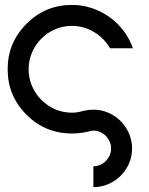

<svg xmlns="http://www.w3.org/2000/svg" viewBox="-20 -542 608 783"><path d="M273.4 2.4Q164.6 2.4 87.9 -74.2Q11.2 -150.9 11.2 -259.8Q11.2 -368.2 87.9 -444.8Q165 -522 273.4 -522Q316.4 -522 355.7 -508.5Q395 -495.1 427.5 -471.7Q460 -448.2 484.4 -415.8Q508.8 -383.3 522 -345.2H428.7Q417.5 -364.7 401.1 -381.6Q384.8 -398.4 364.7 -410.6Q344.7 -422.9 321.5 -429.7Q298.3 -436.5 273.4 -436.5Q236.8 -436.5 204.8 -422.6Q172.9 -408.7 148.7 -384.5Q124.5 -360.4 110.6 -328.1Q96.7 -295.9 96.7 -259.8Q96.7 -223.1 110.6 -190.9Q124.5 -158.7 148.7 -134.5Q172.9 -110.4 204.8 -96.4Q236.8 -82.5 273.4 -82.5Q290 -82.5 302 -85.4Q314 -88.4 322.3 -90.3Q340.3 -94.7 360.8 -94.7Q393.1 -94.7 421.9 -82.3Q450.7 -69.8 472.2 -48.1Q493.7 -26.4 506.1 2.4Q518.6 31.2 518.6 63.5Q518.6 96.2 506.1 124.8Q493.7 153.3 472.2 174.8Q450.7 196.3 421.9 208.7Q393.1 221.2 360.8 221.2V136.2Q375.5 136.2 388.7 130.4Q401.9 124.5 411.6 114.5Q421.4 104.5 427.2 91.3Q433.1 78.1 433.1 63.5Q433.1 48.8 427.2 35.6Q421.4 22.5 411.6 12.5Q401.9 2.4 388.7 -3.4Q375.5 -9.3 360.8 -9.3Q356.9 -9.3 352.3 -8.3Q347.7 -7.3 342.3 -5.9Q308.1 2.4 273.4 2.4Z"/></svg>

Font: Proletarsk
Style: Regular
Weight: 400
Designer: Peter Wiegel, original typeface by Carl Albert Fahrenwaldt 1901
Foundry: Peter Wiegel
Version: Version 1.000 2010 initial release